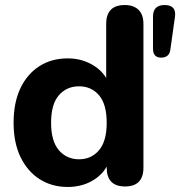

<svg xmlns="http://www.w3.org/2000/svg" viewBox="-20 -733 716 763"><path d="M294 -100Q343 -100 373.5 -136Q404 -172 404 -245Q404 -319 373.5 -354.5Q343 -390 294 -390Q245 -390 214 -354.5Q183 -319 183 -245Q183 -172 214 -136Q245 -100 294 -100ZM620 -504Q588 -504 588 -540V-667Q588 -713 634 -713Q683 -713 675 -664L657 -536Q653 -504 620 -504ZM249 10Q186 10 137.5 -21Q89 -52 61.5 -109Q34 -166 34 -245Q34 -325 61 -382Q88 -439 136.5 -470Q185 -501 249 -501Q299 -501 340 -479.5Q381 -458 402 -423V-638Q402 -713 476 -713Q511 -713 530.5 -694Q550 -675 550 -638V-67Q550 8 477 8Q404 8 404 -67V-71Q383 -34 342 -12Q301 10 249 10Z"/></svg>

Font: Chiron GoRound TC
Style: Bold
Weight: 700
Designer: Ryoko NISHIZUKA 西塚涼子 (kana, bopomofo & ideographs); Paul D. Hunt (Latin, Greek & Cyrillic); Sandoll Communications 산돌커뮤니
Foundry: Adobe
Version: Version 1.000;hotconv 1.1.1;makeotfexe 2.6.0